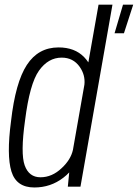

<svg xmlns="http://www.w3.org/2000/svg" viewBox="-20 -805 594 828"><path d="M272.5 0 278.5 -61.5Q267.5 -49.5 253 -38.5Q198.5 3.5 128 3.5Q50.5 3.5 29.2 -65.8Q8 -135 27.5 -282Q46.5 -449.5 95.8 -525Q145 -600.5 232.5 -600.5Q302.5 -600.5 343 -558.5Q353.5 -547.5 361 -536L405 -785H465L327 0ZM294.5 -158.5 344 -440Q348.5 -481.5 323.5 -517Q295.5 -556.5 246 -556.5Q188 -556.5 148 -500.2Q108 -444 88 -285.5Q68 -143 86.5 -91.8Q105 -40.5 154.5 -40.5Q204.5 -40.5 246 -80Q285 -116 294.5 -158.5ZM474 -661.5 510.5 -785H554.5L514.5 -661.5Z"/></svg>

Font: Anybody Light
Style: Italic
Weight: 300
Italic angle: -10°
Designer: Tyler Finck
Foundry: Etcetera Type Company
Version: Version 1.010; ttfautohint (v1.8.3) -l 8 -r 50 -G 200 -x 14 